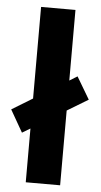

<svg xmlns="http://www.w3.org/2000/svg" viewBox="-66 -795 438 829"><g transform="rotate(5 153.0 -380.0)"><path d="M78 0V-233L43 -212L-12 -308L78 -363V-760H227V-454L261 -475L318 -379L227 -324V0Z"/></g></svg>

Font: Noto Sans Bassa Vah
Style: Regular
Weight: 400
Designer: Monotype Design Team
Foundry: Monotype Imaging Inc.
Version: Version 2.002